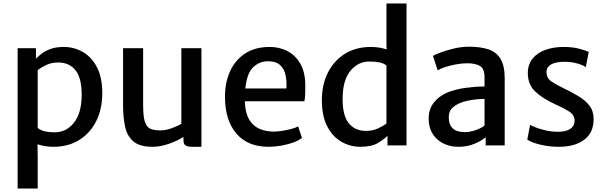

<svg xmlns="http://www.w3.org/2000/svg" viewBox="-20 -833 3469 1100"><path d="M81 247V-557H186V-497Q198.5 -510 218.5 -525.5Q238.5 -541 269.5 -552.5Q300.5 -564 345.5 -564Q404.5 -564 454.8 -535.2Q505 -506.5 535.5 -447.8Q566 -389 566 -299Q566 -208.5 531.2 -139.2Q496.5 -70 433.8 -31Q371 8 286.5 8Q258.5 8 235.5 3.8Q212.5 -0.5 195 -6.5L196 68V247ZM196 -100Q212 -86.5 236.2 -80.8Q260.5 -75 294.5 -75Q359 -75 402.8 -129Q446.5 -183 448 -284.5Q449 -384.5 413.2 -429.8Q377.5 -475 313.5 -475Q274.5 -475 244.2 -460.2Q214 -445.5 196 -431.5Z M854 8Q781.5 8 745.2 -22Q709 -52 697 -105.8Q685 -159.5 685 -231V-557H800V-232Q800 -166 810.2 -135Q820.5 -104 842.2 -95Q864 -86 899 -86Q930 -86 965.5 -99Q1001 -112 1019 -124V-557H1134V8H1081Q1058 8 1044.5 1.2Q1031 -5.5 1031 -33V-48.5Q997 -26.5 947.8 -9.2Q898.5 8 854 8Z M1519 8Q1399 8 1334 -68Q1269 -144 1269 -279Q1269 -360 1297.8 -424Q1326.5 -488 1382.8 -525.5Q1439 -563 1521 -564Q1577 -565 1623.5 -542Q1670 -519 1698.5 -471.8Q1727 -424.5 1729 -353Q1729 -321.5 1728.5 -296.8Q1728 -272 1724 -253H1383Q1383 -249.5 1383 -246Q1386 -183 1408.5 -146.5Q1431 -110 1467.5 -94.5Q1504 -79 1549 -79Q1568 -79 1595.5 -83.2Q1623 -87.5 1648.8 -94.2Q1674.5 -101 1688 -109L1710 -43Q1691.5 -28 1659.8 -16.5Q1628 -5 1591 1.5Q1554 8 1519 8ZM1515 -482Q1466.5 -482 1430.5 -447.8Q1394.5 -413.5 1385.5 -326H1621Q1623.5 -366 1616.2 -401.8Q1609 -437.5 1585.2 -459.8Q1561.5 -482 1515 -482Z M2044.5 8Q1986 8 1935.8 -21Q1885.5 -50 1854.8 -109Q1824 -168 1824 -258.5Q1824 -349 1859 -417.8Q1894 -486.5 1956.8 -525.2Q2019.5 -564 2104 -564Q2131.5 -564 2154.8 -560Q2178 -556 2195 -550L2194 -584V-813H2309V0H2200V-55Q2180.5 -35 2144.5 -13.5Q2108.5 8 2044.5 8ZM1943 -272Q1941.5 -174 1977 -128.5Q2012.5 -83 2076.5 -83Q2115.5 -83 2146.2 -97.5Q2177 -112 2194 -125.5V-457.5Q2179 -470.5 2154.2 -475.5Q2129.5 -480.5 2095.5 -480.5Q2032 -480.5 1988 -427.8Q1944 -375 1943 -272Z M2608 8Q2533 8 2484.5 -35.5Q2436 -79 2436 -153.5Q2436 -207 2464.8 -244.2Q2493.5 -281.5 2542 -302.5Q2590 -322 2648.8 -329.8Q2707.5 -337.5 2756 -337.5V-390Q2756 -439 2730.2 -454.8Q2704.5 -470.5 2657 -470.5Q2625.5 -470.5 2592 -464.2Q2558.5 -458 2530.5 -448.8Q2502.5 -439.5 2487.5 -430L2460.5 -513Q2472 -520 2504.8 -532.5Q2537.5 -545 2581.2 -555.2Q2625 -565.5 2668 -565.5Q2730.5 -565.5 2776.2 -551Q2822 -536.5 2846.8 -497.2Q2871.5 -458 2871.5 -383.5V0H2762.5V-47Q2740.5 -27 2699 -9.5Q2657.5 8 2608 8ZM2551 -161Q2551 -76 2643.5 -76Q2667 -76 2691 -83Q2715 -90 2732.8 -99Q2750.5 -108 2756 -114.5V-266.5Q2736.5 -266.5 2709.2 -263.8Q2682 -261 2655.5 -255.2Q2629 -249.5 2610.5 -240.5Q2585 -229 2568 -211Q2551 -193 2551 -161Z M3001 -33 3017 -118Q3024.5 -112.5 3048.2 -103.2Q3072 -94 3105.2 -86.2Q3138.5 -78.5 3174 -78Q3222 -77.5 3247 -94.5Q3272 -111.5 3272 -142Q3272 -174.5 3239.2 -195Q3206.5 -215.5 3156 -238Q3088.5 -269 3046 -309Q3003.5 -349 3004 -417Q3005 -466.5 3032.8 -499.2Q3060.5 -532 3106.5 -548Q3152.5 -564 3209 -564Q3261.5 -564 3301 -553.2Q3340.5 -542.5 3353 -535L3336 -448Q3322.5 -459.5 3288 -469.2Q3253.5 -479 3215 -479Q3164 -479 3138 -464.2Q3112 -449.5 3111 -423Q3110.5 -386.5 3136.2 -368.5Q3162 -350.5 3198 -333Q3249.5 -308 3291 -283.8Q3332.5 -259.5 3356.8 -228.2Q3381 -197 3381 -151Q3381 -73 3327.5 -32.5Q3274 8 3181 8Q3123.5 8 3072.5 -5Q3021.5 -18 3001 -33Z"/></svg>

Font: Merriweather Sans
Style: Regular
Weight: 400
Designer: Eben Sorkin
Foundry: Eben Sorkin
Version: Version 1.008; ttfautohint (v1.7.19-72a1) -l 8 -r 50 -G 200 